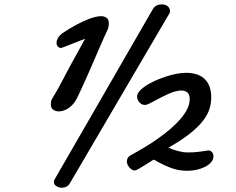

<svg xmlns="http://www.w3.org/2000/svg" viewBox="-20 -779 1093 889"><path d="M221.7 -322.3Q235.4 -344.2 246.6 -364.5Q257.8 -384.8 267.8 -403.8Q277.8 -422.9 287.4 -441.2Q296.9 -459.5 307.1 -478L374 -599.6Q367.7 -597.2 352.8 -591.3Q337.9 -585.4 321 -578.9Q304.2 -572.3 289.3 -566.4Q274.4 -560.5 268.6 -558.6Q267.1 -557.6 264.9 -557.4Q262.7 -557.1 261.7 -557.1Q253.9 -557.1 247.8 -563.7Q241.7 -570.3 241.7 -581.1Q241.7 -590.3 247.6 -601.6Q253.4 -612.8 268.6 -625Q301.3 -647 334 -664.6Q347.7 -671.9 362.8 -679Q377.9 -686 392.8 -691.7Q407.7 -697.3 422.1 -700.7Q436.5 -704.1 448.7 -704.1Q462.9 -704.1 473.4 -696.5Q483.9 -689 483.9 -670.4Q483.9 -664.6 482.9 -657Q481.9 -649.4 478 -641.1Q470.7 -626 460.2 -602.3Q449.7 -578.6 437.5 -550.5Q425.3 -522.5 411.9 -491.2Q398.4 -460 385 -429.7Q371.6 -399.4 358.9 -371.8Q346.2 -344.2 335.9 -323.2Q328.6 -308.6 318.6 -297.4Q308.6 -286.1 297.6 -278.6Q286.6 -271 274.9 -267.1Q263.2 -263.2 252.9 -263.2Q237.3 -263.2 226.3 -271.2Q215.3 -279.3 215.3 -295.4Q215.3 -300.8 216.3 -308.1Q217.3 -315.4 221.7 -322.3ZM766.6 -720.7Q650.9 -523.4 535.4 -326.2Q419.9 -128.9 304.2 68.4Q297.4 80.6 287.6 85.4Q277.8 90.3 267.1 90.3Q252.9 90.3 241.2 83Q229.5 75.7 229.5 64Q229.5 61.5 230 58.3Q230.5 55.2 231.9 53.2Q346.7 -145.5 460 -342Q573.2 -538.6 688 -737.3Q694.8 -748.5 705.3 -753.7Q715.8 -758.8 727.5 -758.8Q746.1 -758.8 756.6 -750Q767.1 -741.2 767.1 -728Q767.1 -723.1 766.6 -720.7ZM938 -81.5Q939.9 -82 941.4 -82.3Q942.9 -82.5 944.3 -82.5Q954.6 -82.5 961.4 -74.7Q968.3 -66.9 968.3 -55.7Q968.3 -39.6 956.8 -26.9Q945.3 -14.2 927.7 -5.6Q910.2 2.9 889.2 7.3Q868.2 11.7 849.1 11.7Q833.5 11.7 818.4 10Q803.2 8.3 785.2 2.9Q767.1 -2.4 744.6 -12.7Q722.2 -22.9 691.4 -40Q662.6 -22 646.2 -11.7Q629.9 -1.5 621.1 3.4Q612.3 8.3 608.9 9.3Q605.5 10.3 603 10.3Q597.2 10.3 591.1 6.6Q585 2.9 579.6 -2.9Q574.2 -8.8 570.8 -16.4Q567.4 -23.9 567.4 -32.2Q567.4 -39.1 570.6 -45.9Q573.7 -52.7 581.5 -58.1Q613.8 -75.7 647 -95.5Q680.2 -115.2 710.9 -137Q741.7 -158.7 768.6 -181.6Q795.4 -204.6 815.4 -227.8Q835.4 -251 846.9 -274.2Q858.4 -297.4 858.4 -319.8Q858.4 -341.8 847.7 -350.8Q836.9 -359.9 819.3 -359.9Q805.2 -359.9 788.8 -355Q772.5 -350.1 755.9 -342.5Q739.3 -335 722.9 -326.4Q706.5 -317.9 692.6 -310.3Q678.7 -302.7 668 -297.9Q657.2 -293 651.4 -293Q643.6 -293 636.7 -296.4Q629.9 -299.8 625 -305.4Q620.1 -311 617.4 -317.9Q614.7 -324.7 614.7 -332Q614.7 -344.2 626 -357.2Q637.2 -370.1 655.8 -382.3Q674.3 -394.5 698.2 -405.3Q722.2 -416 747.3 -424.3Q772.5 -432.6 797.1 -437.3Q821.8 -441.9 842.3 -441.9Q866.2 -441.9 887.5 -435.8Q908.7 -429.7 924.3 -416.3Q939.9 -402.8 949 -380.9Q958 -358.9 958 -327.1Q958 -300.3 949.5 -273.4Q940.9 -246.6 918.5 -218Q896 -189.5 857.7 -159.2Q819.3 -128.9 759.8 -95.2Q780.8 -85.9 804.7 -79.6Q828.6 -73.2 847.7 -73.2Q861.8 -73.2 873 -73.7Q884.3 -74.2 894.5 -75.4Q904.8 -76.7 915 -78.1Q925.3 -79.6 938 -81.5Z"/></svg>

Font: Damion
Style: Regular
Weight: 400
Foundry: vernon adams
Version: Version 1.000